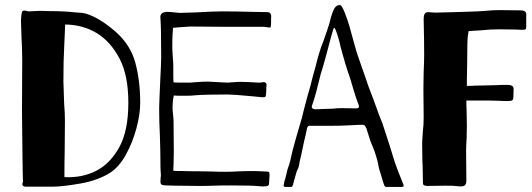

<svg xmlns="http://www.w3.org/2000/svg" viewBox="-20 -740 2105 760"><path d="M535 -333Q535 -288 520 -232Q505 -176 478.5 -128Q452 -80 417 -57Q369 -26 298 -13.5Q227 -1 186 -1H84Q73 -1 70 -6Q67 -11 70 -17Q71 -20 71 -25Q71 -29 70.5 -35.5Q70 -42 70 -54Q70 -87 69 -119L67 -300L68 -501Q68 -527 67 -551.5Q66 -576 65 -594L63 -657Q64 -680 66 -689Q68 -698 74 -698H77Q81 -698 86 -696.5Q91 -695 95 -695Q103 -695 114.5 -696Q126 -697 138 -697L177 -696Q233 -696 278 -691Q282 -691 304.5 -689Q327 -687 362.5 -668Q398 -649 438 -614Q497 -562 516 -490.5Q535 -419 535 -333ZM361 -64Q416 -92 452 -157Q488 -222 488 -333Q488 -443 452.5 -509.5Q417 -576 363 -609Q308 -642 238 -643L234 -552Q231 -503 231 -417Q231 -409 234 -328Q237 -294 237 -264L236 -135Q235 -105 235 -39Q304 -35 361 -64Z M1053 -654Q1053 -631 1049 -631Q1043 -631 1035.5 -632.5Q1028 -634 1017 -634H857L733 -635Q727 -635 688 -632L665 -630L663 -603Q662 -588 662 -556Q662 -540 664 -514Q666 -490 666 -479V-439Q666 -423 667 -414Q676 -413 694 -413H734Q740 -413 758 -415Q784 -417 803 -417Q811 -417 859 -414L881 -413Q889 -413 904 -414.5Q919 -416 933 -416L966 -415Q992 -413 1002 -413Q1013 -413 1017 -414L1023 -415Q1030 -415 1033 -410.5Q1036 -406 1035 -402Q1034 -395 1034 -384.5Q1034 -374 1033 -366Q1032 -358 1030 -356.5Q1028 -355 1018 -355L978 -359Q903 -366 880 -366Q795 -366 755 -363Q739 -361 720 -361Q701 -361 696 -361Q677 -361 668 -362L665 -346Q663 -328 663 -314Q663 -302 665 -286Q667 -270 667 -258L668 -139L667 -89Q666 -80 666 -64Q679 -63 704 -63Q725 -62 769 -62L823 -61Q840 -60 875 -60Q896 -60 930 -62L972 -63Q996 -63 1012 -62Q1028 -61 1036 -61Q1044 -61 1045.5 -58Q1047 -55 1047 -45Q1047 -38 1046 -30.5Q1045 -23 1045 -14Q1045 -7 1040 -4.5Q1035 -2 1024 -2Q1013 -2 1006 -3Q979 -6 897 -6Q847 -6 825 -5Q808 -4 769 -4L676 -5Q660 -6 638 -6Q624 -6 619.5 -9.5Q615 -13 615 -21L616 -37Q617 -41 617 -46Q617 -49 616 -60.5Q615 -72 615 -103Q615 -133 613 -201Q610 -257 610 -309Q610 -331 615 -436Q616 -457 617 -478Q618 -499 618 -516Q618 -632 615 -669Q612 -693 644 -693Q652 -693 670 -691Q686 -689 694 -689L757 -691Q825 -695 862 -695Q905 -695 983 -693Q1008 -692 1036 -692Q1048 -692 1051 -686Q1054 -680 1053.5 -673.5Q1053 -667 1053 -665Z M1578 -4Q1578 0 1567 0H1511Q1507 0 1504.5 -1.5Q1502 -3 1500 -9Q1496 -20 1489 -45Q1480 -70 1477 -90Q1474 -105 1467.5 -126Q1461 -147 1456 -158Q1447 -177 1440 -201L1431 -230Q1426 -241 1423.5 -243.5Q1421 -246 1415 -246Q1394 -246 1384 -245L1341 -243Q1333 -242 1267 -242H1206H1204Q1198 -242 1195 -231L1193 -221L1189 -202Q1187 -197 1176 -144Q1173 -127 1166 -100Q1164 -80 1157 -67Q1155 -64 1152 -53Q1149 -42 1147 -35Q1144 -27 1140 -9Q1139 -8 1138 -4.5Q1137 -1 1135 -0.5Q1133 0 1129 0H1109Q1100 0 1104 -13Q1104 -16 1105 -18Q1105 -20 1106 -23Q1107 -26 1109 -32L1118 -69Q1120 -75 1125 -90Q1130 -105 1132 -118Q1137 -142 1151 -191L1159 -219Q1178 -281 1183 -306L1197 -359Q1207 -392 1209 -401Q1216 -431 1229 -476L1236 -504L1242 -525Q1252 -559 1259 -574Q1261 -580 1273.5 -615.5Q1286 -651 1290 -672Q1297 -696 1304.5 -708Q1312 -720 1325 -720Q1330 -720 1335 -711Q1340 -702 1345 -689Q1350 -676 1352 -670Q1360 -651 1380 -575L1388 -547Q1389 -539 1421 -449L1440 -394L1458 -347Q1486 -268 1494 -251Q1529 -145 1535 -123Q1542 -97 1557.5 -58Q1573 -19 1575 -14Q1578 -7 1578 -4ZM1401 -318Q1401 -323 1394 -340Q1388 -355 1376 -396Q1367 -429 1358 -453Q1348 -483 1336.5 -524Q1325 -565 1323 -577Q1308 -630 1303 -630Q1300 -630 1293 -603L1287 -581Q1280 -554 1269 -513.5Q1258 -473 1249 -445Q1243 -419 1232.5 -379.5Q1222 -340 1216 -325Q1214 -319 1214 -318Q1214 -311 1220.5 -309Q1227 -307 1233.5 -307.5Q1240 -308 1242 -308L1300 -310Q1312 -312 1334 -312L1388 -311Q1401 -311 1401 -318Z M1779 -692 1843 -694Q1855 -694 1870 -695Q1885 -696 1900 -697Q1934 -700 1956 -700L2040 -699Q2063 -699 2063 -684V-634Q2063 -625 2059.5 -623.5Q2056 -622 2045 -622Q2032 -622 2022 -623L1958 -624Q1920 -624 1884 -620L1835 -617L1832 -599Q1830 -577 1830 -564L1829 -475L1828 -424V-400Q1849 -400 1859 -401L1907 -402L1947 -403Q1961 -404 1986 -404Q2002 -404 2007.5 -400Q2013 -396 2013 -387L2012 -354Q2012 -346 2007.5 -343Q2003 -340 1989 -340Q1971 -340 1959 -341L1919 -342H1826Q1826 -316 1827 -304L1828 -241L1827 -192Q1825 -160 1825 -143L1826 -25Q1826 -12 1820.5 -7Q1815 -2 1803 -2Q1798 -2 1780 -4Q1771 -5 1743 -5L1670 -4Q1659 -5 1656.5 -8Q1654 -11 1654 -16.5Q1654 -22 1654 -24L1653 -77Q1653 -91 1652 -101L1651 -169Q1651 -184 1652.5 -199.5Q1654 -215 1654 -222Q1657 -245 1657 -274L1656 -388L1657 -454Q1659 -500 1659 -524Q1659 -580 1657 -662Q1657 -680 1661.5 -686Q1666 -692 1675 -692Q1681 -692 1687.5 -691Q1694 -690 1703 -690Z"/></svg>

Font: Barrio
Style: Regular
Weight: 400
Designer: Pablo Cosgaya & Sergio Jimenez
Foundry: Pablo Cosgaya & Sergio Jimenez
Version: Version 1.005